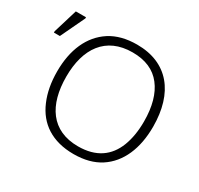

<svg xmlns="http://www.w3.org/2000/svg" viewBox="-154 -914 1154 1114"><g transform="rotate(30 422.5 -357.5)"><path d="M782.2 -357.9C782.2 -585.4 669.9 -725.1 464.4 -725.1C392.6 -725.1 333 -709.5 284.7 -678.7C188 -616.2 139.2 -503.9 139.2 -358.9C139.2 -286.1 150.9 -222.2 174.8 -166.5C221.7 -55.2 316.9 9.8 460.9 9.8C531.7 9.8 591.3 -5.9 638.7 -36.6C733.9 -98.6 782.2 -212.9 782.2 -357.9ZM50.3 -543.9 127.4 -706.1V-713.9H59.1L10.3 -553.2V-543.9ZM200.2 -358.9C200.2 -546.9 285.2 -672.9 464.4 -672.9C549.8 -672.9 613.8 -645 656.7 -589.8C699.7 -534.7 721.2 -457 721.2 -357.9C721.2 -294.9 711.9 -239.3 693.8 -191.9C656.7 -96.2 581.5 -42 460.9 -42C282.7 -42 200.2 -168.9 200.2 -358.9Z"/></g></svg>

Font: Noto Reveo Sans
Style: Regular
Weight: 300
Designer: Monotype Design Team
Foundry: Monotype Imaging Inc.
Version: Version 2.007